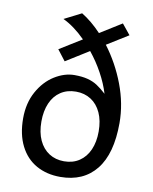

<svg xmlns="http://www.w3.org/2000/svg" viewBox="-89 -857 743 935"><g transform="rotate(10 283.0 -389.5)"><path d="M337.9 -710.4 444.8 -776.9 486.3 -725.6 380.9 -660.2Q440.4 -581.5 476.6 -486.3Q512.7 -391.1 512.7 -295.9Q512.7 -144 450.2 -65.9Q387.7 12.2 273.4 12.2Q206.1 12.2 154.8 -16.6Q103.5 -45.4 75 -101.8Q46.4 -158.2 46.4 -237.8Q46.4 -313 77.9 -370.1Q109.4 -427.2 158.4 -457.8Q207.5 -488.3 256.8 -488.3Q294.9 -488.3 322 -481.2Q349.1 -474.1 370.1 -460.4Q391.1 -446.8 416 -423.8Q401.4 -472.7 374 -522.7Q346.7 -572.8 311 -616.7L197.3 -545.9L156.7 -598.6L266.6 -666.5Q210.9 -722.2 155.8 -748L240.7 -791Q291 -760.3 337.9 -710.4ZM278.3 -65.9Q321.8 -65.9 353.8 -87.2Q385.7 -108.4 402.8 -147.2Q419.9 -186 419.9 -237.8Q419.9 -291.5 402.1 -330.3Q384.3 -369.1 352.3 -389.6Q320.3 -410.2 278.3 -410.2Q234.4 -410.2 202.4 -388.9Q170.4 -367.7 153.6 -328.9Q136.7 -290 136.7 -237.8Q136.7 -184.1 154.5 -145.5Q172.4 -106.9 204.3 -86.4Q236.3 -65.9 278.3 -65.9Z"/></g></svg>

Font: Lesson One
Style: Regular
Weight: 400
Designer: But Ko, Victor Gaultney, Annie Olsen, Julie Remington, Don Collingsworth, Eric Hays, Becca Hirsbrunner
Version: Version 1.100